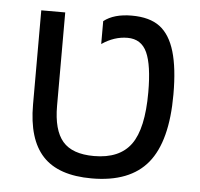

<svg xmlns="http://www.w3.org/2000/svg" viewBox="-47 -658 748 717"><g transform="rotate(5 326.5 -299.5)"><path d="M321.8 9.8C417.5 9.8 487.6 -17.5 532.2 -72C576.8 -126.5 599.1 -212.2 599.1 -329.1C599.1 -394.9 593 -448.3 580.8 -489.5C568.6 -530.7 549.7 -560.9 524.2 -580.1C498.6 -599.3 463.5 -608.9 418.9 -608.9C374.3 -608.9 339.4 -599 314 -579.1V-493.2C344.9 -514.3 377 -524.9 410.2 -524.9C444.7 -524.9 469.1 -509.2 483.4 -477.8C497.7 -446.4 504.9 -396.8 504.9 -329.1C504.9 -238 490.6 -172.7 461.9 -133.3C433.3 -93.9 387 -74.2 323.2 -74.2C268.9 -74.2 229.7 -88.2 205.8 -116.2C181.9 -144.2 169.9 -188.5 169.9 -249V-599.1H80.1V-246.1C80.1 -159.2 99.6 -94.8 138.7 -53C177.7 -11.1 238.8 9.8 321.8 9.8Z"/></g></svg>

Font: Arimo
Style: Regular
Weight: 400
Designer: Steve Matteson
Foundry: Monotype Imaging Inc.
Version: Version 1.32